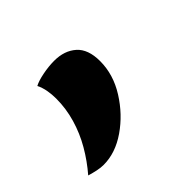

<svg xmlns="http://www.w3.org/2000/svg" viewBox="-118 -182 387 387"><g transform="rotate(-45 75.0 11.5)"><path d="M-12 121Q-20 121 -29.5 119Q-39 117 -49 114Q-30 92 -15.5 67Q-1 42 7 14.5Q15 -13 15 -41Q15 -53 13 -64.5Q11 -76 6 -86Q15 -91 32.5 -94.5Q50 -98 66 -98Q95 -98 113 -82Q131 -66 131 -32Q131 6 109 41Q87 76 54.5 98.5Q22 121 -12 121Z"/></g></svg>

Font: Sansita Swashed Light
Style: Regular
Weight: 400
Version: Version 1.003